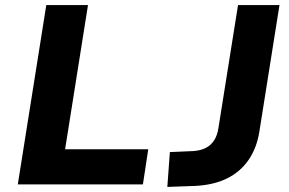

<svg xmlns="http://www.w3.org/2000/svg" viewBox="-20 -725 1138 755"><path d="M50 0 162 -705H326L236 -138H563L542 0ZM638 10 648 -127 741 -131Q769 -133 789.5 -143.5Q810 -154 822.5 -174Q835 -194 839 -222L916 -705H1079L1000 -208Q990 -144 958 -97Q926 -50 874 -24Q822 2 750 6Z"/></svg>

Font: Nunito Sans 7pt ExtraBold
Style: Italic
Weight: 800
Italic angle: -9°
Designer: Vernon Adams
Foundry: Vernon Adams
Version: Version 3.101;gftools[0.9.27]